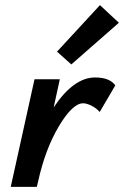

<svg xmlns="http://www.w3.org/2000/svg" viewBox="-20 -731 485 751"><path d="M445 -642 259 -479 203 -529 371 -711ZM352 -428Q409 -428 431 -397L370 -293Q357 -308 338 -317.5Q319 -327 305 -327Q264 -327 210.5 -237.5Q157 -148 129 -21L124 0H22L115 -421H214L190 -311Q268 -428 352 -428Z"/></svg>

Font: EauTest
Style: Bold Italic
Weight: 700
Italic angle: -12°
Designer: Christian Thalmann (Catharsis Fonts)
Version: Version 0.001;PS 000.001;hotconv 1.0.88;makeotf.lib2.5.64775